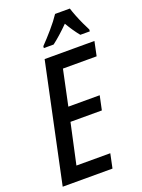

<svg xmlns="http://www.w3.org/2000/svg" viewBox="-171 -1010 805 1087"><g transform="rotate(-20 231.0 -467.0)"><path d="M11 0 162 -714H462L444 -628H241L196 -415H385L367 -330H178L125 -86H329L311 0ZM180 -785Q212 -818 247 -858.5Q282 -899 305 -934H394Q400 -914 411 -886Q422 -858 434.5 -831Q447 -804 457 -785L456 -774H399Q385 -791 369 -814Q353 -837 338 -863Q283 -808 238 -774H179Z"/></g></svg>

Font: Noto Sans Condensed Medium
Style: Italic
Weight: 500
Width: 3
Italic angle: -12°
Designer: Monotype Design Team
Foundry: Monotype Imaging Inc.
Version: Version 2.013; ttfautohint (v1.8.4.7-5d5b)